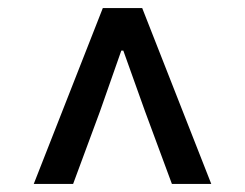

<svg xmlns="http://www.w3.org/2000/svg" viewBox="-20 -774 610 478"><path d="M64 -316H162L229 -497L282 -648H287L341 -497L408 -316H506L334 -754H236Z"/></svg>

Font: Noto Sans JP Medium
Style: Regular
Weight: 500
Designer: Ryoko NISHIZUKA  (kana, bopomofo & ideographs); Paul D. Hunt (Latin, Greek & Cyrillic); Sandoll Communications , Soo-you
Foundry: Adobe
Version: Version 2.002;hotconv 1.0.116;makeotfexe 2.5.65601